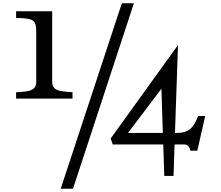

<svg xmlns="http://www.w3.org/2000/svg" viewBox="-20 -983 1355 1175"><path d="M725.6 -962.9H799.3L426.8 171.9H351.6ZM1069.3 -707.5 1050.8 -169.4H1061.5Q1115.7 -169.4 1144.5 -193.8Q1171.4 -216.8 1192.4 -272.9H1235.8L1187.5 -61H1145Q1142.1 -78.1 1132.1 -88.6Q1122.1 -99.1 1107.9 -99.1H1048.3L1042 93.8H985.4L979 -99.1H669.9L657.2 -135.3ZM976.6 -169.4 967.8 -439.9 763.2 -169.4ZM78.6 -418.5Q147.5 -421.9 166.5 -429.9Q185.5 -438 193.6 -449.7Q201.7 -461.4 201.7 -481.4V-791.5Q201.7 -816.9 197.5 -832.8Q193.4 -848.6 180.2 -857.4Q157.7 -873 78.6 -873V-914.1H299.3V-481.4Q299.3 -444.8 331.5 -431.6Q354.5 -422.4 423.8 -418.9V-379.4H78.6Z"/></svg>

Font: Metamorphous
Style: Regular
Weight: 400
Designer: James Grieshaber
Foundry: James Grieshaber
Version: Version 1.001